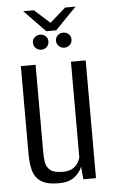

<svg xmlns="http://www.w3.org/2000/svg" viewBox="-53 -759 477 804"><g transform="rotate(-5 185.5 -357.5)"><path d="M162.1 7.7Q109.5 7.7 84.8 -10.5Q60.1 -28.7 52.9 -58.8Q45.7 -88.8 45.7 -123.3V-495H107.7V-131.4Q107.7 -108.9 110.4 -87.6Q113.1 -66.3 128.8 -52.4Q144.6 -38.6 181.6 -38.6Q208.1 -38.6 223.2 -47.7Q238.3 -56.7 246 -69.3Q253.6 -81.9 256.3 -92.2V-495H318.3V0H265.1L260.2 -53.6Q251.9 -29.7 227.6 -11Q203.3 7.7 162.1 7.7ZM137.4 -555.8Q123.7 -555.8 114.1 -565.2Q104.6 -574.6 104.6 -587.9Q104.6 -601.2 114.1 -610.1Q123.7 -619 137.4 -619Q151.2 -619 160.5 -610.1Q169.9 -601.2 169.9 -587.9Q169.9 -574.6 160.5 -565.2Q151.2 -555.8 137.4 -555.8ZM234.4 -555.8Q220.6 -555.8 211.1 -565.2Q201.6 -574.6 201.6 -587.9Q201.6 -601.2 211.1 -610.1Q220.6 -619 234.4 -619Q248.1 -619 257.5 -610.1Q266.9 -601.2 266.9 -587.9Q266.9 -574.6 257.5 -565.2Q248.1 -555.8 234.4 -555.8ZM164.5 -631.2 75.5 -723H120.5L185.5 -664.7L251.8 -723H295.6L206.2 -631.2Z"/></g></svg>

Font: Alumni Sans SC Thin
Style: Regular
Weight: 100
Designer: Robert E. Leuschke
Foundry: Robert E. Leuschke
Version: Version 1.018